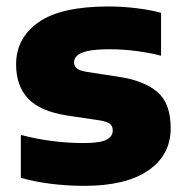

<svg xmlns="http://www.w3.org/2000/svg" viewBox="-20 -578 586 608"><path d="M247.5 10.5Q193 10.5 141 4Q89 -2.5 46 -15V-151Q89 -139 140.8 -132Q192.5 -125 244.5 -125Q297 -125 317 -135.5Q337 -146 337 -164.5Q337 -178 328.8 -185.2Q320.5 -192.5 297.5 -196.5L194 -212Q106.5 -225.5 68.8 -266Q31 -306.5 31 -374Q31 -457.5 102 -507.5Q173 -557.5 323.5 -557.5Q368 -557.5 412.5 -552Q457 -546.5 490 -537.5V-401.5Q456.5 -410.5 413.2 -416.2Q370 -422 327 -422Q280 -422 255.8 -416Q231.5 -410 223 -400.8Q214.5 -391.5 214.5 -380.5Q214.5 -369 222.8 -361.8Q231 -354.5 254 -350.5L358 -334.5Q436 -322.5 478.2 -286.8Q520.5 -251 520.5 -172Q520.5 -87 449.5 -38.2Q378.5 10.5 247.5 10.5Z"/></svg>

Font: Encode Sans SemiExpanded SemiExpanded ExtraBold
Style: Regular
Weight: 800
Width: 6
Designer: Multiple Designers
Foundry: Impallari Type
Version: Version 3.000; ttfautohint (v1.8.3) -l 8 -r 50 -G 200 -x 14 